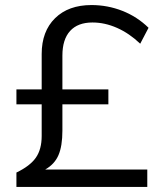

<svg xmlns="http://www.w3.org/2000/svg" viewBox="-20 -740 640 760"><path d="M159 -69H563V0H45V-57Q99 -83 122 -116Q145 -149 145 -202V-327H45V-386H145V-526Q145 -616 198 -668Q251 -720 342 -720Q406 -720 464.5 -697Q523 -674 568 -630L535 -567Q492 -608 443.5 -629.5Q395 -651 346 -651Q288 -651 257.5 -617.5Q227 -584 227 -520V-386H409V-327H227V-223Q227 -162 211.5 -126Q196 -90 159 -69Z"/></svg>

Font: Muli-Regular
Style: Regular
Weight: 400
Version: Version 2.000